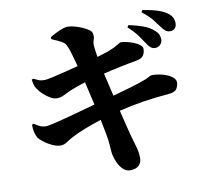

<svg xmlns="http://www.w3.org/2000/svg" viewBox="-92 -929 1185 1093"><g transform="rotate(-10 500.0 -383.0)"><path d="M699.2 -744.1 707 -755.9Q750.5 -747.1 788.1 -733.6Q825.7 -720.2 851.1 -696.8Q866.2 -683.6 871.6 -670.4Q877 -657.2 877 -643.1Q877 -626 864.7 -613.5Q852.5 -601.1 834 -601.1Q809.1 -601.1 789.1 -633.8Q775.4 -654.8 755.6 -682.9Q735.8 -710.9 699.2 -744.1ZM522 -507.8 553.2 -375Q608.4 -390.1 657.7 -404.5Q707 -418.9 744.1 -433.1Q761.2 -439.9 771.2 -446Q781.2 -452.1 788.1 -452.1Q820.8 -452.1 851.8 -443.6Q882.8 -435.1 902.8 -420.2Q922.9 -405.3 922.9 -387.2Q922.9 -369.1 912.4 -351.1Q901.9 -333 866.2 -330.1Q782.7 -323.2 714.8 -312.5Q647 -301.8 574.2 -284.2Q597.2 -187.5 609.9 -140.1Q623.5 -90.3 632.3 -61Q641.1 -31.7 641.1 2Q641.1 25.9 625.2 42.5Q609.4 59.1 575.2 60.1Q552.7 60.5 535.2 44.7Q517.6 28.8 505.9 4.4Q494.1 -20 488.8 -44.9Q485.4 -60.5 483.9 -94.7Q482.4 -128.9 474.1 -169.9Q470.2 -190.4 466.1 -210.7Q461.9 -231 458 -252Q410.2 -236.8 362.5 -218.3Q314.9 -199.7 284.2 -183.1Q261.7 -170.9 246.1 -159.9Q230.5 -148.9 210 -147.9Q186.5 -147.5 159.4 -160.4Q132.3 -173.3 111.1 -190.2Q89.8 -207 84 -217.8Q76.7 -231.4 72.3 -249.3Q67.9 -267.1 67.9 -292L77.1 -296.9Q101.1 -281.2 115.2 -275.6Q129.4 -270 145 -270Q155.3 -270 185.5 -276.9Q215.8 -283.7 258.1 -294.9Q300.3 -306.2 347.2 -319.1Q394 -332 438 -344.2Q429.2 -382.3 421.1 -416.7Q413.1 -451.2 407.2 -478Q382.3 -470.7 359.1 -462.4Q335.9 -454.1 316.9 -445.8Q293.9 -435.5 274.4 -425.8Q254.9 -416 233.9 -416Q217.8 -416 197 -427.7Q176.3 -439.5 157.2 -457.3Q138.2 -475.1 127 -493.2Q118.7 -506.3 116.2 -517.1Q113.8 -527.8 110.8 -544.9L119.1 -549.8Q138.7 -540 150.6 -535.4Q162.6 -530.8 182.1 -530.8Q194.3 -530.8 226.3 -537.8Q258.3 -544.9 299.6 -555.2Q340.8 -565.4 381.8 -576.2Q372.1 -611.8 364 -639.6Q356 -667.5 350.1 -683.1Q344.2 -699.2 337.9 -709Q331.5 -718.8 314.7 -728.3Q297.9 -737.8 261.2 -752.9L259.8 -765.1Q286.1 -780.8 315.9 -793.9Q345.7 -807.1 365.2 -807.1Q379.9 -807.1 401.9 -801.5Q423.8 -795.9 445.6 -786.6Q467.3 -777.3 482.7 -766.4Q498 -755.4 500 -744.1Q503.9 -723.1 497.8 -707.8Q491.7 -692.4 493.2 -671.9Q495.6 -646.5 502 -607.9Q541.5 -619.6 564.9 -627.9Q598.6 -640.1 619.9 -653.6Q641.1 -667 647 -667Q661.1 -667 681.6 -662.4Q702.1 -657.7 721.9 -649.7Q741.7 -641.6 754.9 -631.1Q768.1 -620.6 768.1 -607.9Q768.1 -586.9 758.1 -570.6Q748 -554.2 712.9 -547.9Q668.9 -540.5 616.9 -529.5Q564.9 -518.6 522 -507.8ZM793 -814.9 799.8 -826.2Q845.2 -819.8 880.9 -808.8Q916.5 -797.9 939 -782.2Q957.5 -768.6 965.3 -753.2Q973.1 -737.8 973.1 -720.2Q973.1 -702.1 963.1 -691.2Q953.1 -680.2 935.1 -680.2Q919.4 -680.2 908.4 -689.2Q897.5 -698.2 883.8 -716.8Q872.1 -733.4 853.5 -757.3Q835 -781.2 793 -814.9Z"/></g></svg>

Font: Source Han Serif JP Heavy
Style: Regular
Weight: 900
Designer: Ryoko NISHIZUKA  (kana & ideographs); Frank Grießhammer (Latin, Greek & Cyrillic); Wenlong ZHANG  (bopomofo); Sandoll Co
Foundry: Adobe Systems Incorporated
Version: Version 1.001;PS 1.001;hotconv 16.6.54;makeotf.lib2.5.65590